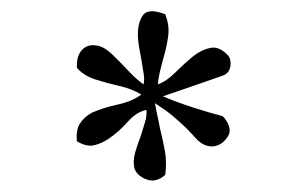

<svg xmlns="http://www.w3.org/2000/svg" viewBox="-20 -830 540 337"><path d="M270 -523Q254 -509 237.5 -515Q221 -521 216 -534Q213 -547 217 -561.5Q221 -576 227 -591Q231 -604 234.5 -615.5Q238 -627 237 -637Q220 -634 204 -616Q188 -598 170 -586Q158 -578 145 -575Q132 -572 115 -582Q113 -602 120.5 -613.5Q128 -625 141 -632Q161 -641 186.5 -646.5Q212 -652 228 -664Q212 -674 190 -679Q168 -684 147.5 -690.5Q127 -697 115 -711Q114 -732 124 -742.5Q134 -753 150 -750Q163 -748 177 -734.5Q191 -721 205.5 -705.5Q220 -690 232 -682Q234 -690 232 -701.5Q230 -713 228 -726Q226 -737 224 -748Q222 -759 222 -769Q222 -792 231.5 -804Q241 -816 270 -805Q278 -785 275 -765Q272 -745 266 -725Q263 -714 260.5 -703.5Q258 -693 257 -682Q272 -687 288 -703Q304 -719 320 -732Q334 -743 349.5 -746Q365 -749 380 -733Q386 -726 384.5 -714.5Q383 -703 373 -698Q345 -688 320 -679.5Q295 -671 266 -661Q289 -651 318.5 -641.5Q348 -632 371 -626Q378 -619 381.5 -609.5Q385 -600 381 -592Q374 -581 366.5 -577Q359 -573 352 -573Q336 -573 322.5 -588.5Q309 -604 293 -618Q281 -629 269.5 -637Q258 -645 252 -649Q254 -637 256.5 -626Q259 -615 261 -604Q266 -584 269.5 -564.5Q273 -545 270 -523Z"/></svg>

Font: Yuji Hentaigana Akebono
Style: Regular
Weight: 400
Designer: Kataoka Yuji
Foundry: Kinuta Font Factory
Version: Version 3.002